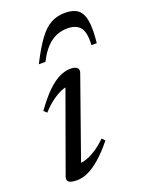

<svg xmlns="http://www.w3.org/2000/svg" viewBox="-134 -752 627 828"><g transform="rotate(-20 179.5 -338.0)"><path d="M32.5 -23 167.5 -396.5 181 -385Q165.5 -386 144.8 -377.8Q124 -369.5 100.2 -352.2Q76.5 -335 52 -308L38.5 -320.5Q75 -371.5 105 -400Q135 -428.5 161 -440.2Q187 -452 210 -452Q231.5 -452 240.5 -443.2Q249.5 -434.5 243.5 -419L108.5 -37L99.5 -56Q115 -53 135.8 -59.2Q156.5 -65.5 181.8 -81.2Q207 -97 234 -123L246.5 -109.5Q210 -64.5 179.2 -38.5Q148.5 -12.5 122.8 -1.2Q97 10 74 10Q46 10 36.2 2Q26.5 -6 32.5 -23ZM256.5 -620Q230.5 -620 206.2 -610Q182 -600 160.2 -577.2Q138.5 -554.5 119.5 -516.5H89Q122 -581.5 149.2 -618.5Q176.5 -655.5 205.2 -671Q234 -686.5 271 -686.5Q307.5 -686.5 328.2 -671Q349 -655.5 355.5 -618.5Q362 -581.5 355 -516.5H330.5Q334 -575.5 315.2 -597.8Q296.5 -620 256.5 -620Z"/></g></svg>

Font: Newsreader 28pt
Style: Italic
Weight: 400
Italic angle: -17°
Version: Version 1.003